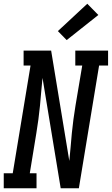

<svg xmlns="http://www.w3.org/2000/svg" viewBox="-44 -1005 597 1025"><path d="M-24 0V-80H24L119 -655H82V-735H229L326 -146Q330 -183 333 -220Q336 -257 339.5 -294Q343 -331 348 -367.5Q353 -404 359 -441L395 -655H358V-735H533V-655H485L377 0H280L183 -589Q179 -552 176 -515Q173 -478 169.5 -441Q166 -404 161 -367.5Q156 -331 150 -294L115 -80H151V0ZM312 -791 265 -839 422 -985 481 -925Z"/></svg>

Font: Iosevka Slab Medium Oblique
Style: Regular
Weight: 500
Italic angle: -9°
Monospace: yes
Designer: Belleve Invis
Foundry: Belleve Invis
Version: Version 11.1.1; ttfautohint (v1.8.3)